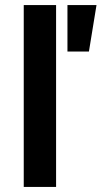

<svg xmlns="http://www.w3.org/2000/svg" viewBox="-20 -740 402 760"><path d="M74 0V-720H202V0ZM247 -536V-720H362L332 -536Z"/></svg>

Font: Geologica Roman Medium
Style: Regular
Weight: 500
Designer: Sindre Bremnes, Frode Helland
Foundry: Monokrom Skriftforlag AS
Version: Version 1.010;gftools[0.9.28]